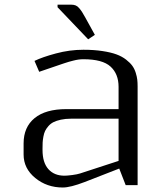

<svg xmlns="http://www.w3.org/2000/svg" viewBox="-20 -812 707 842"><path d="M232.4 -780.3V-791.5H293Q303.7 -791.5 312 -788.1Q320.3 -784.7 327.6 -775.9Q335 -767.1 340.1 -759Q345.2 -751 354.5 -734.4Q356.4 -731 357.4 -729L396 -659.2L366.7 -639.6ZM583.5 0H531.2L502.9 -72.8L351.1 -13.7Q288.6 10.3 255.4 10.3Q185.5 10.3 134.5 -31.5Q83.5 -73.2 83.5 -134.3V-183.1Q83.5 -254.4 131.6 -293.9Q179.7 -333.5 271 -333.5H500V-431.2Q500 -487.8 464.8 -520Q429.7 -552.2 345.7 -552.2Q335.4 -552.2 324.5 -550.8Q313.5 -549.3 301.3 -546.1Q289.1 -543 282 -541Q274.9 -539.1 262.7 -534.9Q250.5 -530.8 249 -530.3L151.9 -497.1L131.3 -544.9Q165 -561.5 225.1 -577.6Q285.2 -593.8 345.7 -593.8Q392.1 -593.8 429.2 -588.1Q466.3 -582.5 490.7 -573.5Q515.1 -564.5 533 -550.5Q550.8 -536.6 560.3 -523.4Q569.8 -510.3 575.2 -492.9Q580.6 -475.6 582 -462.6Q583.5 -449.7 583.5 -433.1ZM500 -291.5H291.5Q266.6 -291.5 246.8 -287.1Q227.1 -282.7 214.1 -276.1Q201.2 -269.5 191.9 -258.5Q182.6 -247.6 177.7 -237.5Q172.9 -227.5 170.2 -212.4Q167.5 -197.3 167 -186.8Q166.5 -176.3 166.5 -160.6V-154.3Q166.5 -99.1 192.1 -70.3Q217.8 -41.5 262.7 -41.5Q274.4 -41.5 296.9 -44.4Q319.3 -47.4 331.1 -51.3L500 -106.4Z"/></svg>

Font: Resagnicto
Style: Regular
Weight: 500
Version: Version 0.9991